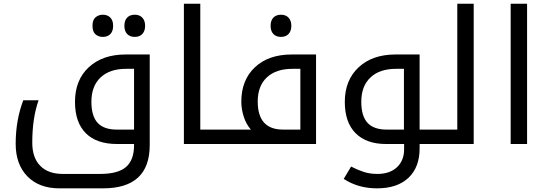

<svg xmlns="http://www.w3.org/2000/svg" viewBox="-20 -780 2975 1040"><path d="M301.8 240.2Q191.9 240.2 128.4 175.3Q64.9 110.4 64.9 -1Q64.9 -128.4 106 -236.8H189Q154.8 -141.1 154.8 -6.8Q154.8 74.2 198 118.2Q241.2 162.1 319.8 162.1H522Q619.6 162.1 662.8 124.3Q706.1 86.4 706.1 6.8V0H613.8Q502.9 0 444.6 -58.6Q386.2 -117.2 386.2 -228Q386.2 -346.7 460.9 -415.8Q535.6 -484.9 660.2 -484.9H791V5.9Q791 240.2 538.1 240.2ZM706.1 -78.1V-407.2H663.1Q574.2 -407.2 524.7 -360.4Q475.1 -313.5 475.1 -229Q475.1 -150.9 509 -114.5Q543 -78.1 611.8 -78.1ZM537.1 -580.1Q513.7 -580.1 497.3 -594.2Q481 -608.4 481 -640.1Q481 -671.9 497.3 -686Q513.7 -700.2 537.1 -700.2Q562.5 -700.2 577.6 -684.8Q592.8 -669.4 592.8 -640.1Q592.8 -611.3 577.9 -595.7Q563 -580.1 537.1 -580.1ZM710 -580.1Q684.1 -580.1 668.9 -595.7Q653.8 -611.3 653.8 -640.1Q653.8 -668.9 668.7 -684.6Q683.6 -700.2 710 -700.2Q736.8 -700.2 751.5 -683.8Q766.1 -667.5 766.1 -640.1Q766.1 -612.8 751.5 -596.4Q736.8 -580.1 710 -580.1Z M976.1 -759.8H1064.9V-78.1H1196.8Q1202.1 -78.1 1202.1 -74.2V-4.9Q1202.1 0 1196.8 0H976.1Z M1606.9 -78.1V-407.2H1564Q1475.1 -407.2 1425.5 -360.8Q1376 -314.5 1376 -230Q1376 -78.1 1512.7 -78.1ZM1187 0Q1182.1 0 1182.1 -4.9V-74.2Q1182.1 -78.1 1187 -78.1H1338.9Q1313.5 -106.9 1300.3 -147.9Q1287.1 -189 1287.1 -229Q1287.1 -346.2 1360.6 -415.5Q1434.1 -484.9 1561 -484.9H1691.9V0ZM1502 -580.1Q1476.1 -580.1 1460.9 -595.7Q1445.8 -611.3 1445.8 -640.1Q1445.8 -668.9 1460.7 -684.6Q1475.6 -700.2 1502 -700.2Q1528.8 -700.2 1543.5 -683.8Q1558.1 -667.5 1558.1 -640.1Q1558.1 -612.8 1543.5 -596.4Q1528.8 -580.1 1502 -580.1Z M2168 -78.1V-407.2H2125Q2036.1 -407.2 1986.6 -360.4Q1937 -313.5 1937 -229Q1937 -150.9 1970.9 -114.5Q2004.9 -78.1 2073.7 -78.1ZM2252.9 23.9Q2252.9 126 2192.6 183.1Q2132.3 240.2 2022 240.2Q1919.9 240.2 1841.8 189L1881.8 122.1Q1914.1 139.2 1948.2 150.6Q1982.4 162.1 2023.9 162.1Q2091.8 162.1 2130.4 125.7Q2168.9 89.4 2168.9 28.8V0H2070.8Q1964.4 0 1906 -58.6Q1847.7 -117.2 1847.7 -228Q1847.7 -345.7 1922.4 -415.3Q1997.1 -484.9 2122.1 -484.9H2252.9V-78.1H2335Q2339.8 -78.1 2339.8 -74.2V-4.9Q2339.8 0 2335 0H2252.9Z M2325.2 0Q2320.3 0 2320.3 -4.9V-74.2Q2320.3 -78.1 2325.2 -78.1H2457V-759.8H2545.9V0Z M2746.1 -759.8H2835V0H2746.1Z"/></svg>

Font: Noto Sans Kufi Arabic
Style: Regular
Weight: 400
Designer: Monotype Design team
Foundry: Monotype Imaging Inc.
Version: Version 1.02